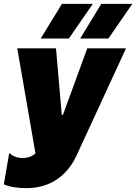

<svg xmlns="http://www.w3.org/2000/svg" viewBox="-44 -772 710 1001"><path d="M93 209C257 209 327 99 355 39L613 -520H411L284 -173H278L248 -520H46L141 28C117 48 92 52 76 52C41 52 20 39 4 26L-24 189C6 203 53 209 93 209ZM168 -571H315L440 -752H279ZM374 -571H521L646 -752H484Z"/></svg>

Font: Fixel Text 20240404 Black
Style: Italic
Weight: 900
Width: 4
Italic angle: -10°
Designer: AlfaBravo + MacPaw
Foundry: Kyrylo Tkachov, Marchela Mozhyna, Serhii Makarenko, Maria Weinstein, Zakhar Kryvoshyya
Version: Version 1.211;Glyphs 3.2 (3225)